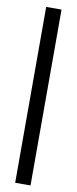

<svg xmlns="http://www.w3.org/2000/svg" viewBox="-95 -677 361 903"><g transform="rotate(10 85.5 -225.0)"><path d="M122.1 195.3H48.8V-644.5H122.1Z"/></g></svg>

Font: Catrinity
Style: Regular
Weight: 400
Designer: Alexander Lange
Foundry: High-Logic / Made with FontCreator
Version: Version 2.090;May 20, 2024;FontCreator 15.0.0.2974 64-bit